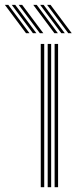

<svg xmlns="http://www.w3.org/2000/svg" viewBox="-117 -784 320 804"><path d="M111.7 0V-600H126.2V0ZM53.7 0V-600H68.2V0ZM82.7 0V-600H97.2V0ZM49.9 -645 -38.8 -763.7H-24.3L64.4 -645ZM-8 -645 -96.7 -763.7H-82.3L6.4 -645ZM20.9 -645 -67.8 -763.7H-53.3L35.4 -645ZM168.8 -645 80.1 -763.7H94.6L183.3 -645ZM110.9 -645 22.2 -763.7H36.7L125.4 -645ZM139.8 -645 51.1 -763.7H65.6L154.3 -645Z"/></svg>

Font: Big Shoulders Inline Display SC Thin
Style: Regular
Weight: 100
Designer: Patric King
Foundry: XO Type Co
Version: Version 2.002